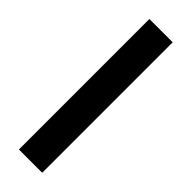

<svg xmlns="http://www.w3.org/2000/svg" viewBox="-247 -742 757 757"><g transform="rotate(45 131.0 -364.0)"><path d="M195.8 -727.5V0H65.9V-727.5Z"/></g></svg>

Font: Inter 24pt SemiBold
Style: Regular
Weight: 600
Designer: Rasmus Andersson
Foundry: rsms
Version: Version 4.001;git-66647c0bb